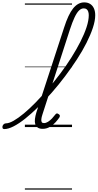

<svg xmlns="http://www.w3.org/2000/svg" viewBox="-208 -1062 816 1605"><path d="M-172 17Q-183 17 -186 9.5Q-189 2 -187 -7Q-185 -16 -177 -23.5Q-169 -31 -158 -31Q-132 -31 -93.5 -53Q-55 -75 -7.5 -114.5Q40 -154 91 -206.5Q142 -259 194.5 -320.5Q247 -382 297 -448.5Q347 -515 389.5 -582.5Q432 -650 464.5 -714Q497 -778 515.5 -834.5Q534 -891 534 -935Q534 -946 542 -952Q550 -958 560.5 -958Q571 -958 579.5 -952Q588 -946 588 -935Q588 -889 568.5 -830Q549 -771 515 -703.5Q481 -636 435 -565.5Q389 -495 336 -424.5Q283 -354 226 -289Q169 -224 112.5 -168.5Q56 -113 3.5 -71Q-49 -29 -94 -6Q-139 17 -172 17ZM149 15Q123 15 108 5Q93 -5 87 -23.5Q81 -42 84 -67Q87 -92 96 -122L328 -832Q363 -942 403.5 -992Q444 -1042 496 -1042Q526 -1042 546.5 -1028.5Q567 -1015 577.5 -991Q588 -967 588 -935Q588 -922 579.5 -916Q571 -910 560.5 -910Q550 -910 542 -916Q534 -922 534 -935Q534 -952 529.5 -965Q525 -978 516 -985Q507 -992 492 -992Q471 -992 452.5 -974Q434 -956 415.5 -917Q397 -878 376 -814L147 -106Q139 -82 137.5 -65.5Q136 -49 141 -41Q146 -33 159 -33Q176 -33 193.5 -44Q211 -55 226.5 -71.5Q242 -88 254 -104Q260 -112 266 -113.5Q272 -115 281 -109Q292 -102 292.5 -95.5Q293 -89 289 -81Q277 -63 256.5 -40Q236 -17 208.5 -1Q181 15 149 15ZM0 513H394V523H0ZM0 -20H394V0H0ZM0 -505H394V-500H0ZM0 -1033H394V-1023H0Z"/></svg>

Font: Playwrite IN Guides
Style: Regular
Weight: 400
Designer: Veronika Burian, José Scaglione
Foundry: TypeTogether
Version: Version 1.003